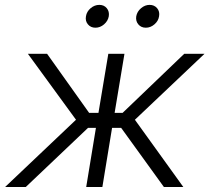

<svg xmlns="http://www.w3.org/2000/svg" viewBox="-39 -752 842 772"><path d="M-18.6 0 266.6 -270.5 73.2 -535.6H150.4L319.3 -298.3H356.9L396.5 -535.6H461.4L421.9 -298.3H454.1L701.7 -535.6H783.2L503.4 -270.5L698.2 0H620.1L448.2 -237.8H411.6L372.6 0H307.6L346.7 -237.8H314.9L64.5 0ZM547.4 -640.6Q528.3 -640.6 517.1 -654.1Q505.9 -667.5 508.8 -686.5Q512.2 -705.6 528.1 -719Q543.9 -732.4 562.5 -732.4Q581.5 -732.4 592.8 -719Q604 -705.6 600.6 -686.5Q597.7 -667.5 582 -654.1Q566.4 -640.6 547.4 -640.6ZM344.7 -640.6Q325.7 -640.6 314.5 -654.1Q303.2 -667.5 306.6 -686.5Q309.6 -705.6 325.4 -719Q341.3 -732.4 360.4 -732.4Q379.4 -732.4 390.4 -719Q401.4 -705.6 398.4 -686.5Q395 -667.5 379.4 -654.1Q363.8 -640.6 344.7 -640.6Z"/></svg>

Font: Inter 20pt Light
Style: Italic
Weight: 300
Italic angle: -9.3988°
Version: Version 4.001;git-66647c0bb